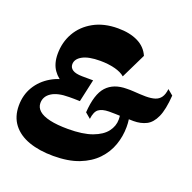

<svg xmlns="http://www.w3.org/2000/svg" viewBox="-132 -877 1026 1024"><g transform="rotate(20 380.5 -365.0)"><path d="M274.4 13.7Q195.3 13.7 135.8 -7.3Q76.3 -28.3 43.4 -71Q10.6 -113.7 10.6 -176.6Q10.6 -236.7 39.1 -284.3Q67.6 -331.9 118.1 -361.6Q168.7 -391.4 233.9 -395.6L198.4 -366.4Q161 -380.4 136 -416Q111 -451.6 111 -506.3Q111 -572.4 141.6 -626.2Q172.3 -680 230.1 -712.1Q287.9 -744.3 367.6 -744.3Q435.1 -744.3 481.4 -721.4Q527.6 -698.6 547.1 -653.3L478.3 -512Q457.9 -530 420.5 -539.5Q383.1 -549 337.4 -549Q272.1 -549 237.7 -530.1Q203.3 -511.1 203.3 -480.9Q203.3 -461.4 220.5 -450.1Q237.7 -438.9 274.3 -438.4L337 -438L308.6 -309.7Q289.6 -310.6 275.5 -310.6Q261.4 -310.6 247 -310.6Q182.6 -310.6 148.4 -288.5Q114.1 -266.4 114.1 -228.4Q114.1 -203.3 134.2 -185.4Q154.3 -167.4 195.6 -157.9Q236.9 -148.3 299.3 -148.3Q383.4 -148.3 435.9 -167.6Q488.3 -187 512.6 -218.8Q537 -250.6 537 -288.4Q537 -303 534.3 -317.9Q531.6 -332.7 524.7 -347.3L578.7 -340Q584.6 -323.4 587.3 -305.9Q590 -288.4 590 -265.1Q590 -212.4 572.5 -162.5Q555 -112.6 517.1 -72.7Q479.1 -32.9 419.4 -9.6Q359.6 13.7 274.4 13.7ZM391 -239 360.1 -265.1Q366.9 -370 406.9 -413.6Q446.9 -457.3 521.3 -457.3Q540.6 -457.9 559.6 -456.6Q578.7 -455.3 596.6 -454.3Q614.6 -453.3 629.6 -453.3Q661 -453.3 681.9 -460Q702.9 -466.7 714.9 -483.8Q726.9 -500.9 730.4 -531.6L761.3 -506Q755.7 -424.7 736.3 -381.9Q716.9 -339 685.7 -323.3Q654.6 -307.6 613.1 -307.6Q579.1 -307.6 544.2 -309.1Q509.3 -310.7 473.7 -310.7Q434.9 -310.1 415.4 -295.5Q396 -280.9 391 -239Z"/></g></svg>

Font: Savate ExtraLight
Style: Italic
Weight: 200
Italic angle: -11°
Designer: Max Esnée
Foundry: Plomb Type
Version: Version 2.000